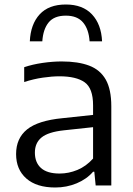

<svg xmlns="http://www.w3.org/2000/svg" viewBox="-20 -824 590 853"><path d="M225.5 9Q142.5 9 97 -31Q51.5 -71 51.5 -139.5Q51.5 -209.5 100.2 -249Q149 -288.5 258 -299L393.5 -313.5V-356Q393.5 -432 356 -458.5Q318.5 -485 244 -485Q211 -485 169.8 -479Q128.5 -473 87.5 -459.5V-525.5Q124.5 -538 169.2 -544.5Q214 -551 254 -551Q327 -551 376 -532.5Q425 -514 449.8 -470.5Q474.5 -427 474.5 -351.5V0H405L399 -61H393.5Q365 -28 320.5 -9.5Q276 9 225.5 9ZM135 -146Q135 -102 162.2 -77.5Q189.5 -53 245 -53Q285 -53 323.8 -69Q362.5 -85 393.5 -119.5V-259L263.5 -245Q194 -237.5 164.5 -213.2Q135 -189 135 -146ZM112.5 -640.5Q116 -716.5 156.2 -760.2Q196.5 -804 272.5 -804Q347.5 -804 388.8 -760Q430 -716 433.5 -640.5H378Q374.5 -694 349 -724.2Q323.5 -754.5 272.5 -754.5Q220.5 -754.5 196 -724.2Q171.5 -694 168 -640.5Z"/></svg>

Font: Encode Sans SemiExpanded SemiExpanded
Style: Regular
Weight: 400
Width: 6
Designer: Multiple Designers
Foundry: Impallari Type
Version: Version 3.000; ttfautohint (v1.8.3) -l 8 -r 50 -G 200 -x 14 